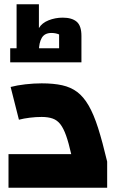

<svg xmlns="http://www.w3.org/2000/svg" viewBox="-20 -883 574 903"><path d="M20 0V-158H315Q303 -211 291 -245Q279 -279 264 -298.5Q249 -318 227.5 -325.5Q206 -333 176 -333Q149 -333 120.5 -329.5Q92 -326 69 -320L30 -474Q60 -482 99.5 -486.5Q139 -491 176 -491Q232 -491 272.5 -482Q313 -473 343 -450.5Q373 -428 397 -386.5Q421 -345 441.5 -280.5Q462 -216 484 -123V0ZM58 -642V-863H163V-751Q177 -775 208.5 -787.5Q240 -800 275 -800Q318 -800 340.5 -781Q363 -762 363 -714V-642H258V-721Q251 -724 242 -726Q233 -728 222 -728Q190 -728 176.5 -705Q163 -682 163 -642ZM28 -590V-656H363V-590Z"/></svg>

Font: Changa ExtraLight
Style: Bold
Weight: 700
Version: Version 3.002; ttfautohint (v1.8.2)